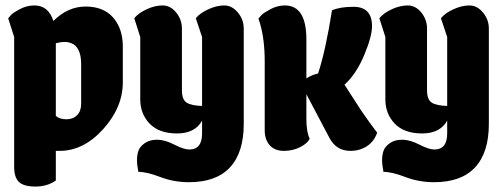

<svg xmlns="http://www.w3.org/2000/svg" viewBox="-20 -554 1847 705"><path d="M185 109Q153 131 110 131Q67 131 49.5 114Q32 97 32 59V-418L10 -487Q14 -492 21.5 -500Q29 -508 54 -521Q79 -534 106 -534Q158 -534 176 -477Q229 -530 294.5 -530Q360 -530 395.5 -489.5Q431 -449 431 -382V-252Q431 -160 359 -80Q287 0 199 0H185ZM185 -128Q200 -116 224 -116Q248 -116 263 -131Q278 -146 278 -173V-318Q278 -371 252 -390Q236 -400 219 -400Q202 -400 185 -395Z M675 -5Q722 -5 722 -64V-111Q696 -64 630 -64Q564 -64 529.5 -100Q495 -136 495 -189V-418L473 -487Q487 -505 517.5 -519.5Q548 -534 577 -534Q606 -534 627 -508Q648 -482 648 -449V-223Q648 -188 665.5 -177Q683 -166 722 -165V-418L699 -487Q713 -505 744 -519.5Q775 -534 803.5 -534Q832 -534 853.5 -508Q875 -482 875 -449V-99Q875 6 824.5 60.5Q774 115 674 115Q618 115 568.5 96Q519 77 488 77Q483 52 483 34Q483 16 488 0.5Q493 -15 511 -28Q529 -41 557 -41Q585 -41 620 -23Q655 -5 675 -5Z M1105 -118Q1105 -69 1117 -45Q1111 -29 1083.5 -14.5Q1056 0 1022.5 0Q989 0 970.5 -20.5Q952 -41 952 -76V-329Q952 -408 935 -467L929 -486Q933 -491 940.5 -499Q948 -507 973.5 -520.5Q999 -534 1026 -534Q1105 -534 1105 -409V-266Q1126 -280 1148 -284Q1176 -370 1199 -516Q1228 -529 1278 -529Q1346 -529 1346 -458Q1346 -420 1317 -351Q1288 -282 1245 -243L1305 -150Q1334 -108 1349 -88L1365 -67Q1350 -23 1307 -7Q1289 0 1267 0Q1214 0 1189 -49L1105 -208Z M1575 -5Q1622 -5 1622 -64V-111Q1596 -64 1530 -64Q1464 -64 1429.5 -100Q1395 -136 1395 -189V-418L1373 -487Q1387 -505 1417.5 -519.5Q1448 -534 1477 -534Q1506 -534 1527 -508Q1548 -482 1548 -449V-223Q1548 -188 1565.5 -177Q1583 -166 1622 -165V-418L1599 -487Q1613 -505 1644 -519.5Q1675 -534 1703.5 -534Q1732 -534 1753.5 -508Q1775 -482 1775 -449V-99Q1775 6 1724.5 60.5Q1674 115 1574 115Q1518 115 1468.5 96Q1419 77 1388 77Q1383 52 1383 34Q1383 16 1388 0.5Q1393 -15 1411 -28Q1429 -41 1457 -41Q1485 -41 1520 -23Q1555 -5 1575 -5Z"/></svg>

Font: Chela One Cyrilic
Style: Regular
Weight: 400
Designer: Miguel Hernandez
Foundry: LatinoType
Version: Version 1.001